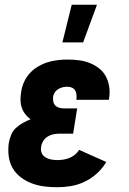

<svg xmlns="http://www.w3.org/2000/svg" viewBox="-20 -778 540 806"><path d="M220 8Q192 8 165 4.5Q138 1 113 -8.5Q88 -18 67 -34Q46 -50 33 -72.5Q20 -95 16.5 -122.5Q13 -150 17 -178Q20 -194 26.5 -211Q33 -228 46.5 -240.5Q60 -253 76 -262Q92 -271 108 -277Q95 -287 85.5 -299.5Q76 -312 71 -327.5Q66 -343 66 -359.5Q66 -376 69 -393Q72 -414 81 -434Q90 -454 105 -470.5Q120 -487 139.5 -498.5Q159 -510 179.5 -516.5Q200 -523 221.5 -525.5Q243 -528 263 -528Q288 -528 311.5 -525Q335 -522 356.5 -513.5Q378 -505 396 -491Q414 -477 424.5 -457Q435 -437 438.5 -413.5Q442 -390 438 -366L437 -359H300L301 -362Q302 -371 301 -381Q300 -391 295.5 -398.5Q291 -406 282 -410Q273 -414 263 -414Q254 -414 244.5 -412Q235 -410 226 -405Q217 -400 211 -391.5Q205 -383 203 -373Q202 -363 203.5 -353Q205 -343 211.5 -336Q218 -329 227.5 -326Q237 -323 247 -323H304L287 -217H230Q218 -217 205 -214.5Q192 -212 180.5 -205Q169 -198 162 -187Q155 -176 153 -163Q150 -149 154.5 -137Q159 -125 170 -118Q181 -111 194 -108.5Q207 -106 221 -106Q233 -106 246 -108Q259 -110 271.5 -115Q284 -120 295 -129Q306 -138 312 -149L426 -98Q411 -72 387.5 -50.5Q364 -29 336 -15.5Q308 -2 278.5 3Q249 8 220 8ZM242 -600 281 -758H387L329 -600Z"/></svg>

Font: Iosevka Curly Slab Heavy
Style: Italic
Weight: 900
Italic angle: -9°
Monospace: yes
Designer: Belleve Invis
Foundry: Belleve Invis
Version: Version 22.1.2; ttfautohint (v1.8.4)